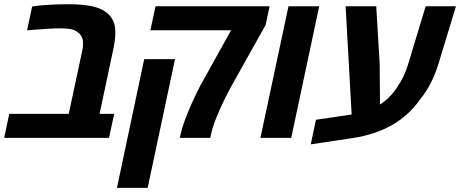

<svg xmlns="http://www.w3.org/2000/svg" viewBox="-45 -662 2209 922"><path d="M-24.9 0 -0.5 -115.2H285.2L350.1 -419.4Q354 -436.5 354 -452.6Q354 -489.7 327.6 -507.3Q315.4 -518.6 294.2 -522.2Q272.9 -525.9 249.5 -525.9Q221.7 -525.9 186 -523.9Q150.4 -522 106.4 -518.1L85 -516.1L109.4 -630.9Q176.3 -641.6 286.1 -641.6Q352.1 -641.6 397.5 -631.8Q442.9 -622.1 470.7 -598.6Q486.3 -585 495.1 -568.4Q503.9 -551.8 506.8 -534.2Q508.8 -515.1 508.8 -501Q508.8 -470.7 499 -425.3L433.1 -115.2H503.4L478.5 0Z M818.4 0Q819.8 -5.9 821 -11.7Q822.3 -17.6 823.7 -23.4Q828.1 -44.4 841.1 -80.3Q854 -116.2 873.5 -160.2Q893.1 -204.1 916 -249Q918.5 -253.9 920.9 -258.1Q923.3 -262.2 925.3 -265.6L1064.5 -516.6H677.2L701.7 -631.8H1249.5L1230.5 -542L1074.2 -262.7Q1065.9 -249 1053.7 -225.6Q1041.5 -202.1 1030.3 -178.7Q1019 -155.3 1012.7 -141.1Q998.5 -109.9 986.6 -78.1Q974.6 -46.4 969.7 -23.4L964.8 0ZM516.6 240.2 647.5 -377.9H795.4L664.1 240.2Z M1205.6 0 1340.3 -631.8H1487.8L1353.5 0Z M1447.3 31.2 1472.2 -86.9 1616.2 -107.9Q1629.4 -109.9 1643.6 -112.3L1614.7 -631.8H1761.7L1778.3 -354L1779.8 -160.2Q1828.1 -190.4 1864.3 -246.1Q1895 -291 1913.6 -349.1L1999 -631.8H2144.5L2060.5 -355.5Q2029.8 -255.4 1974.1 -187Q1866.2 -31.2 1647.5 1Z"/></svg>

Font: Open Sans
Style: Bold Italic
Weight: 700
Italic angle: -12°
Designer: Monotype Design Team
Foundry: Monotype Imaging Inc.
Version: Version 3.003; ttfautohint (v1.8.4)